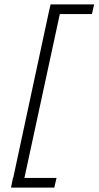

<svg xmlns="http://www.w3.org/2000/svg" viewBox="-20 -731 448 873"><path d="M398 -667H252L91 78H237L227 122H30L39 78H40L200 -667L210 -711H408Z"/></svg>

Font: EauTest Semilight
Style: Italic
Weight: 300
Italic angle: -12°
Designer: Christian Thalmann (Catharsis Fonts)
Version: Version 0.001;PS 000.001;hotconv 1.0.88;makeotf.lib2.5.64775